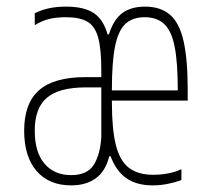

<svg xmlns="http://www.w3.org/2000/svg" viewBox="-20 -550 640 580"><path d="M195 10Q128 10 90.5 -33.5Q53 -77 53 -155Q53 -238 98 -277.5Q143 -317 238 -317H298V-286H239Q159 -286 122 -255Q85 -224 85 -155Q85 -90 114.5 -55.5Q144 -21 195 -21Q244 -21 263.5 -52.5Q283 -84 286 -136V-340Q286 -402 276.5 -436.5Q267 -471 244 -484.5Q221 -498 179 -498Q150 -498 128 -492.5Q106 -487 85 -474V-510Q105 -520 128 -525Q151 -530 180 -530Q233 -530 262.5 -511Q292 -492 305 -446H309Q323 -491 349.5 -510.5Q376 -530 418 -530Q465 -530 493.5 -505.5Q522 -481 534.5 -426Q547 -371 547 -280V-246H306V-277H526L517 -263V-279Q517 -362 507.5 -409.5Q498 -457 476 -477.5Q454 -498 417 -498Q380 -498 358.5 -477.5Q337 -457 327.5 -409.5Q318 -362 318 -279V-241Q318 -160 330 -112Q342 -64 369.5 -43Q397 -22 443 -22Q465 -22 487 -26Q509 -30 528 -39V-6Q509 1 486.5 5.5Q464 10 441 10Q393 10 362 -11.5Q331 -33 314 -78H310Q299 -33 269.5 -11.5Q240 10 195 10Z"/></svg>

Font: M PLUS Code Latin Expanded ExtraLight
Style: Regular
Weight: 250
Width: 7
Designer: Coji Morishita
Foundry: UNDERFOREST DESIGN
Version: Version 1.002; ttfautohint (v1.8.3)